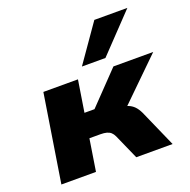

<svg xmlns="http://www.w3.org/2000/svg" viewBox="-136 -911 1031 1043"><g transform="rotate(-20 379.5 -389.5)"><path d="M44 0 124 -506H324L295 -323H353L529 -506H759L489 -242L485 -287Q512 -284 531.5 -276.5Q551 -269 565.5 -254.5Q580 -240 592 -215L687 0H477L413 -144Q406 -159 396.5 -167.5Q387 -176 372.5 -180Q358 -184 337 -184H273L244 0ZM368 -564 518 -779H709L504 -564Z"/></g></svg>

Font: Nunito Sans 7pt SemiExpanded Black
Style: Italic
Weight: 900
Width: 6
Italic angle: -9°
Designer: Vernon Adams
Foundry: Vernon Adams
Version: Version 3.101;gftools[0.9.27]